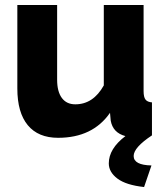

<svg xmlns="http://www.w3.org/2000/svg" viewBox="-20 -545 667 773"><path d="M591.8 0Q518.1 48.8 518.1 83Q518.1 119.6 589.8 121.1L560.1 208Q487.8 200.2 452.9 174.1Q418 147.9 418 112.8Q418 53.7 484.9 2.9Q434.6 -10.3 425.8 -59.1L422.9 -90.8Q353 9.8 213.9 9.8Q133.8 9.8 91.8 -41Q49.8 -91.8 49.8 -189V-524.9H210V-224.1Q210 -176.3 229 -150.6Q248 -125 283.2 -125Q355.5 -125 397.9 -201.2V-524.9H558.1V-178.2Q558.1 -154.3 565.7 -144.3Q573.2 -134.3 591.8 -132.8Z"/></svg>

Font: Rawline ExtraBold
Style: Regular
Weight: 800
Designer: Matt McInerney, Pablo Impallari, Rodrigo Fuenzalida
Foundry: Matt McInerney, Pablo Impallari, Rodrigo Fuenzalida
Version: Version 4.020;PS 004.020;hotconv 1.0.88;makeotf.lib2.5.64775